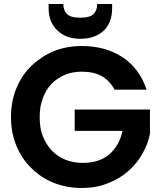

<svg xmlns="http://www.w3.org/2000/svg" viewBox="-20 -938 808 964"><path d="M391.1 -707Q508.8 -707 595.2 -650.9Q681.6 -593.3 715.8 -487.8H555.2Q530.3 -533.7 490.2 -556.2Q449.7 -578.1 391.1 -578.1Q342.3 -578.1 305.2 -562Q264.6 -544.4 237.8 -516.1Q210 -486.8 194.8 -443.8Q179.2 -405.3 179.2 -350.1Q179.2 -293.5 194.8 -254.9Q211.4 -212.4 240.2 -182.1Q268.1 -152.8 308.1 -136.2Q346.7 -120.1 397 -120.1Q478 -120.1 528.8 -163.1Q578.6 -206.1 595.2 -280.8H355V-388.2H732.9V-266.1Q723.1 -214.8 693.8 -164.1Q665.5 -114.7 622.1 -77.1Q579.1 -40 520 -17.1Q460.9 5.9 392.1 5.9Q314.9 5.9 250 -20Q186 -45.4 137.2 -94.2Q89.8 -139.6 62 -207Q35.2 -271 35.2 -350.1Q35.2 -428.7 62 -494.1Q89.8 -561.5 137.2 -606.9Q187.5 -654.8 250 -681.2Q314.9 -707 391.1 -707ZM224.1 -897.9V-918H297.9Q297.9 -886.2 315.9 -868.2Q333.5 -849.1 382.8 -849.1Q432.6 -849.1 450.2 -868.2Q467.8 -885.7 467.8 -918H543V-897Q543 -824.7 501 -784.2Q457 -743.2 382.8 -743.2Q311.5 -743.2 268.1 -785.2Q224.1 -826.2 224.1 -897.9Z"/></svg>

Font: PoppinsZ SemiBold
Style: Regular
Weight: 600
Designer: Ninad Kale (Devanagari), Jonny Pinhorn (Latin)
Foundry: Indian Type Foundry
Version: Version 3.002;FEAKit 1.0